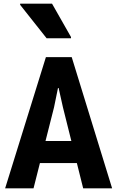

<svg xmlns="http://www.w3.org/2000/svg" viewBox="-20 -1028 640 1048"><path d="M8 0 230.5 -716H371.5L592 0H434L323.5 -442.5L300 -547.5H296.5L275 -442.5L163 0ZM110 -138 148 -258.5H444L485 -138ZM234.5 -819 90 -1001.5V-1008H264L367.5 -826V-819Z"/></svg>

Font: Google Sans Code
Style: Regular
Weight: 400
Monospace: yes
Designer: Google Sans Code Authors
Foundry: Google LLC
Version: Version 6.000